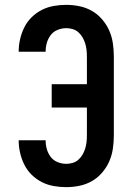

<svg xmlns="http://www.w3.org/2000/svg" viewBox="-20 -763 540 791"><path d="M253 8Q227 8 201.5 3.5Q176 -1 153 -12.5Q130 -24 111 -42.5Q92 -61 80.5 -84Q69 -107 63 -132.5Q57 -158 57 -184V-185H168V-184Q168 -166 173 -148.5Q178 -131 189 -116.5Q200 -102 217.5 -95Q235 -88 253 -88Q266 -88 279.5 -92Q293 -96 303 -105Q313 -114 320 -126Q327 -138 331 -151Q335 -164 336.5 -177.5Q338 -191 338 -205V-320H193V-416H338V-530Q338 -544 336.5 -557.5Q335 -571 331 -584Q327 -597 320 -609Q313 -621 303 -630Q293 -639 279.5 -643Q266 -647 253 -647Q235 -647 217.5 -640Q200 -633 189 -618.5Q178 -604 173 -586.5Q168 -569 168 -551V-550H57V-551Q57 -577 63 -602.5Q69 -628 80.5 -651Q92 -674 111 -692.5Q130 -711 153 -722.5Q176 -734 201.5 -738.5Q227 -743 253 -743Q280 -743 307 -737.5Q334 -732 358 -718.5Q382 -705 400.5 -683.5Q419 -662 430 -637Q441 -612 445 -584.5Q449 -557 449 -530V-205Q449 -178 445 -150.5Q441 -123 430 -98Q419 -73 400.5 -51.5Q382 -30 358 -16.5Q334 -3 307 2.5Q280 8 253 8Z"/></svg>

Font: Iosevka SS18
Style: Bold
Weight: 700
Monospace: yes
Designer: Belleve Invis
Foundry: Belleve Invis
Version: Version 25.1.1; ttfautohint (v1.8.4)